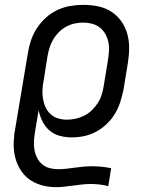

<svg xmlns="http://www.w3.org/2000/svg" viewBox="-20 -558 640 791"><path d="M211 213Q183 213 157 206.5Q131 200 109 186.5Q87 173 71.5 152Q56 131 47.5 106.5Q39 82 37 54.5Q35 27 39 0H38L95 -340Q99 -366 108 -392.5Q117 -419 132.5 -442.5Q148 -466 169.5 -485.5Q191 -505 217 -517Q243 -529 270 -533.5Q297 -538 323 -538Q354 -538 383.5 -532Q413 -526 437.5 -510.5Q462 -495 479 -471.5Q496 -448 504 -420Q512 -392 512 -361.5Q512 -331 507 -300L489 -190Q484 -165 476 -139.5Q468 -114 454.5 -91Q441 -68 421 -48.5Q401 -29 377 -16Q353 -3 327.5 2.5Q302 8 276 8Q250 8 226 1.5Q202 -5 184 -20.5Q166 -36 155 -58Q144 -80 139 -104L124 -13Q121 5 120 23.5Q119 42 122 59.5Q125 77 133 92.5Q141 108 154 119Q167 130 184 134.5Q201 139 219 139Q237 139 254.5 137Q272 135 289.5 132.5Q307 130 324.5 128.5Q342 127 360 127Q380 127 399.5 129Q419 131 438 135L426 209Q408 204 390 202Q372 200 353 200Q336 200 318 202Q300 204 282 206.5Q264 209 246 211Q228 213 211 213ZM256 -65Q274 -65 292 -69Q310 -73 327 -81.5Q344 -90 358 -103.5Q372 -117 382.5 -133Q393 -149 398.5 -166.5Q404 -184 407 -202L425 -312Q428 -331 429 -350Q430 -369 426 -386.5Q422 -404 413 -419.5Q404 -435 390 -445.5Q376 -456 358.5 -460.5Q341 -465 322 -465Q305 -465 287 -461Q269 -457 252.5 -448Q236 -439 222.5 -425.5Q209 -412 199.5 -396Q190 -380 184.5 -362.5Q179 -345 176 -328L160 -227Q156 -208 155 -189Q154 -170 157 -151.5Q160 -133 167.5 -116.5Q175 -100 188 -88Q201 -76 218.5 -70.5Q236 -65 256 -65Z"/></svg>

Font: Iosevka Slab Extended
Style: Italic
Weight: 400
Width: 7
Italic angle: -9°
Monospace: yes
Designer: Belleve Invis
Foundry: Belleve Invis
Version: Version 11.1.0; ttfautohint (v1.8.3)